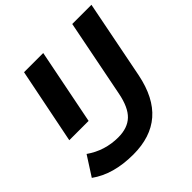

<svg xmlns="http://www.w3.org/2000/svg" viewBox="-207 -869 1146 1146"><g transform="rotate(-45 366.0 -295.5)"><path d="M3 32 82 -91Q173 -27 286 -27Q365 -27 409.5 -69.5Q454 -112 473 -209L570 -700H732L634 -203Q602 -45 513 32Q424 109 277 109Q109 109 3 32ZM163 -700H325L230 -222H67Z"/></g></svg>

Font: Montserrat Alternates
Style: Bold Italic
Weight: 700
Italic angle: -11.3°
Designer: Julieta Ulanovsky
Foundry: Julieta Ulanovsky
Version: Version 7.200